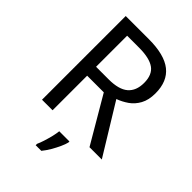

<svg xmlns="http://www.w3.org/2000/svg" viewBox="-268 -825 1158 1158"><g transform="rotate(45 311.0 -246.5)"><path d="M294 -714Q427 -714 490.5 -663.5Q554 -613 554 -511Q554 -454 533 -416Q512 -378 479.5 -355.5Q447 -333 411 -320L607 0H502L329 -295H187V0H97V-714ZM289 -636H187V-371H294Q381 -371 421 -405.5Q461 -440 461 -507Q461 -577 419 -606.5Q377 -636 289 -636ZM392 70Q388 88 375.5 115.5Q363 143 346.5 171Q330 199 312 221H264V209Q272 192 280.5 165.5Q289 139 296 110.5Q303 82 305 61H392Z"/></g></svg>

Font: Noto Sans New Tai Lue
Style: Regular
Weight: 400
Designer: Monotype Design Team
Foundry: Monotype Imaging Inc.
Version: Version 2.003